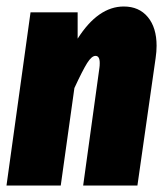

<svg xmlns="http://www.w3.org/2000/svg" viewBox="-23 -571 511 591"><path d="M459 -430Q459 -412 456 -392L400 0H233L283 -362Q284 -368 284 -377Q284 -399 271 -399Q259 -399 245 -376.5Q231 -354 206 -300L164 0H-3L71 -533H216V-452Q279 -551 358 -551Q405 -551 432 -518.5Q459 -486 459 -430Z"/></svg>

Font: Fira Sans Extra Condensed ExtraBold
Style: Italic
Weight: 800
Width: 3
Italic angle: -8°
Designer: Carrois Corporate & Edenspiekermann AG
Foundry: Carrois Corporate GbR & Edenspiekermann AG
Version: Version 4.203